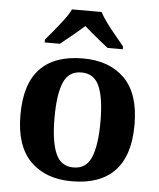

<svg xmlns="http://www.w3.org/2000/svg" viewBox="-54 -813 722 870"><g transform="rotate(5 306.5 -378.0)"><path d="M305 10Q185 10 116 -59.5Q47 -129 47 -270Q47 -411 113 -480Q179 -549 308 -549Q428 -549 497 -480Q566 -411 566 -270Q566 -129 499.5 -59.5Q433 10 305 10ZM307 -53Q365 -53 388 -108.5Q411 -164 411 -270Q411 -377 387.5 -431Q364 -485 306 -485Q248 -485 225 -431Q202 -377 202 -270Q202 -164 225.5 -108.5Q249 -53 307 -53ZM128 -619Q144 -638 165.5 -664Q187 -690 207.5 -717Q228 -744 238 -766H373Q384 -744 404 -717Q424 -690 446 -664Q468 -638 483 -619V-606H414Q400 -617 380 -633Q360 -649 340 -666Q320 -683 305 -696Q283 -676 250.5 -649.5Q218 -623 197 -606H128Z"/></g></svg>

Font: Noto Serif Bengali
Style: Bold
Weight: 700
Designer: Juan Bruce, Universal Thirst, Indian Type Foundry and the Monotype Design Team.
Foundry: Monotype Imaging Inc.
Version: Version 2.003; ttfautohint (v1.8.4.7-5d5b)